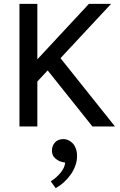

<svg xmlns="http://www.w3.org/2000/svg" viewBox="-20 -650 616 987"><path d="M80 0V-630H172V-345L437 -630H551L291 -351L571 0H455L225 -288L172 -231V0ZM297 182Q282 179 264.5 164.5Q247 150 247 124Q247 100 262.5 82.5Q278 65 306 65Q318 65 330 70Q342 75 352.5 85.5Q363 96 369.5 112.5Q376 129 376 153Q376 176 368 199.5Q360 223 345 245Q330 267 310 285.5Q290 304 266 317L241 282Q269 265 291 238.5Q313 212 315 186Z"/></svg>

Font: Mukta Malar
Style: Regular
Weight: 400
Designer: Aadarsh Rajan, Girish Dalvi, Yashodeep Gholap
Foundry: Ek Type
Version: Version 2.538;PS 1.000;hotconv 16.6.51;makeotf.lib2.5.65220;